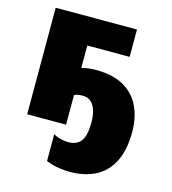

<svg xmlns="http://www.w3.org/2000/svg" viewBox="-114 -646 862 963"><g transform="rotate(15 316.5 -164.5)"><path d="M478 -553V-411H258V-295Q277 -300 296.5 -302Q316 -304 331 -304Q422 -304 478.5 -271Q535 -238 561.5 -180.5Q588 -123 588 -50Q588 42 558 103Q528 164 471.5 194Q415 224 335 224Q312 224 280.5 219.5Q249 215 213 201V61Q228 71 249.5 76.5Q271 82 291 82Q335 82 356.5 53.5Q378 25 378 -45Q378 -99 358.5 -130.5Q339 -162 303 -162Q286 -162 274.5 -159.5Q263 -157 258 -154V0H56V-553Z"/></g></svg>

Font: Noto Sans Display Black
Style: Regular
Weight: 900
Designer: Monotype Design Team
Foundry: Monotype Imaging Inc.
Version: Version 2.003